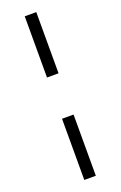

<svg xmlns="http://www.w3.org/2000/svg" viewBox="-177 -790 649 1032"><g transform="rotate(-20 147.5 -274.0)"><path d="M114 -392V-742H180V-392ZM114 194V-156H180V194Z"/></g></svg>

Font: Belfius21
Style: Regular
Weight: 400
Designer: Montserrat's base design by Julieta Ulanovsky, modified by Coast SPRL for Belfius Bank NV.
Foundry: Montserrat's base design by Julieta Ulanovsky, modified by Coast SPRL for Belfius Bank NV.
Version: Version 2.000;FEAKit 1.0